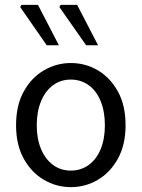

<svg xmlns="http://www.w3.org/2000/svg" viewBox="-20 -757 582 789"><path d="M271 12Q212 12 160.5 -18Q109 -48 77.5 -105Q46 -162 46 -242Q46 -324 77.5 -381Q109 -438 160.5 -468Q212 -498 271 -498Q331 -498 382 -468Q433 -438 464.5 -381Q496 -324 496 -242Q496 -162 464.5 -105Q433 -48 382 -18Q331 12 271 12ZM271 -56Q313 -56 345 -79.5Q377 -103 394 -145Q411 -187 411 -242Q411 -298 394 -340.5Q377 -383 345 -406.5Q313 -430 271 -430Q229 -430 197.5 -406.5Q166 -383 148.5 -340.5Q131 -298 131 -242Q131 -187 148.5 -145Q166 -103 197.5 -79.5Q229 -56 271 -56ZM172 -571 63 -728 68 -737H136L222 -571ZM334 -571 224 -728 229 -737H297L383 -571Z"/></svg>

Font: Source Sans 3 ExtraLight
Style: Regular
Weight: 400
Version: Version 3.052;hotconv 1.1.0;makeotfexe 2.6.0